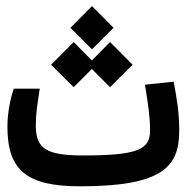

<svg xmlns="http://www.w3.org/2000/svg" viewBox="-20 -622 626 644"><path d="M248.5 2.9C521.5 2.9 581.1 -60.5 581.1 -182.1C581.1 -243.2 574.7 -282.7 562.5 -348.1L466.3 -337.9C477.5 -268.6 483.4 -226.6 483.4 -183.1C483.4 -119.6 439 -100.6 258.3 -100.6C136.2 -100.6 100.1 -123 100.1 -200.7C100.1 -240.7 104.5 -267.1 113.3 -324.7H26.4C16.6 -297.4 4.9 -247.6 4.9 -197.3C4.9 -51.3 68.8 2.9 248.5 2.9ZM349.1 -329.6 424.8 -404.8 349.1 -481 288.1 -419.4 227.1 -481 151.4 -404.8 227.1 -329.6 288.1 -390.6ZM288.6 -456.5 360.8 -528.8 288.6 -601.6 216.3 -528.8Z"/></svg>

Font: Cascadia Code PL
Style: Regular
Weight: 400
Monospace: yes
Designer: Aaron Bell
Foundry: Saja Typeworks
Version: Version 2404.023